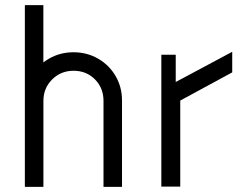

<svg xmlns="http://www.w3.org/2000/svg" viewBox="-20 -726 935 747"><path d="M266.2 -522.7Q318.5 -522.7 361.7 -497.8Q404.9 -472.9 429.8 -430.1Q454.7 -387.2 454.7 -334.9V1H382.7V-333.5Q382.7 -383.5 349.5 -417.1Q316.3 -450.7 266.2 -450.7Q216.9 -450.7 182.9 -416.9Q148.9 -383.1 148.9 -333.5V1H76.9V-334.9Q76.9 -387.2 102.2 -430.1Q127.5 -472.9 170.7 -497.8Q213.9 -522.7 266.2 -522.7ZM76.7 -706H148.7V0H76.7Z M607.7 -513H663.7V-407L883.5 -524.5V-444.4L681.3 -334.8V0H607.7Z"/></svg>

Font: Lineal Thin
Style: Regular
Weight: 200
Designer: Created by Frank Adebiaye with contributions from Anton Moglia & Ariel Martín Pérez
Created by Frank ADEBIAYE with FontF
Foundry: Velvetyne Type Foundry
Version: Version 2.000;Glyphs 3.2 (3227)